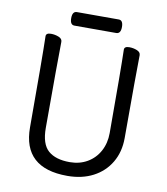

<svg xmlns="http://www.w3.org/2000/svg" viewBox="-94 -930 898 1032"><g transform="rotate(10 355.0 -414.0)"><path d="M343 24Q101 24 101 -198Q101 -586 98 -695Q98 -713 125 -713Q147 -713 167 -705Q187 -697 187 -680Q185 -584 185 -210Q185 -122 225.5 -86.5Q266 -51 343 -51Q397 -51 439 -75.5Q481 -100 504.5 -143.5Q528 -187 528 -242Q528 -595 525 -697Q525 -715 552 -715Q574 -715 594 -707Q614 -699 614 -682Q612 -594 612 -230Q612 -154 578 -96.5Q544 -39 483.5 -7.5Q423 24 343 24ZM469 -778H241Q217 -778 217 -815Q217 -852 242 -852H470Q494 -852 494 -815Q494 -778 469 -778Z"/></g></svg>

Font: LXGW WenKai Medium
Style: Regular
Weight: 500
Designer: LXGW / Fontworks Inc.
Foundry: LXGW / Fontworks Inc.
Version: Version 1.501; October 10, 2024